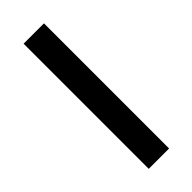

<svg xmlns="http://www.w3.org/2000/svg" viewBox="16 -102 427 427"><g transform="rotate(45 230.0 112.0)"><path d="M426.8 79.6V143.6H33.2V79.6Z"/></g></svg>

Font: Lato-Medium
Style: Regular
Weight: 500
Designer: Lukasz Dziedzic
Foundry: tyPoland Lukasz Dziedzic
Version: Version 2.006; 2014-01-15